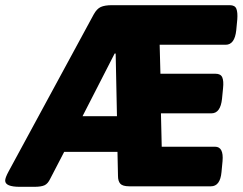

<svg xmlns="http://www.w3.org/2000/svg" viewBox="-52 -720 938 742"><path d="M25 2Q-32 2 -32 -22Q-32 -33 -19 -57L310 -664Q322 -686 337.5 -693Q353 -700 381 -700H836Q856 -700 861.5 -686Q867 -672 865 -645L861 -603Q855 -547 820 -547H565L568 -435H781Q801 -435 807 -421Q813 -407 810 -379L806 -338Q800 -282 765 -282H570L573 -153H779Q813 -153 808 -97L804 -55Q799 0 763 0H448Q422 0 413 -10Q404 -20 404 -40L402 -133H196L142 -29Q133 -10 120 -4Q107 2 80 2ZM391 -513 267 -271H400L395 -513Z"/></svg>

Font: Asap ExtraBold
Style: Italic
Weight: 800
Italic angle: -6°
Designer: Pablo Cosgaya
Foundry: Omnibus-Type
Version: Version 3.001; ttfautohint (v1.8.4.7-5d5b)